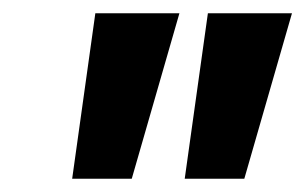

<svg xmlns="http://www.w3.org/2000/svg" viewBox="-20 -720 461 290"><path d="M124 -700H251L179 -450H89ZM294 -700H421L349 -450H259Z"/></svg>

Font: Epunda Sans ExtraBold
Style: Italic
Weight: 800
Italic angle: -12.0243°
Designer: Simon Atzbach
Foundry: typofactur
Version: Version 2.204; ttfautohint (v1.8.4.7-5d5b)